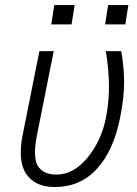

<svg xmlns="http://www.w3.org/2000/svg" viewBox="-20 -731 543 761"><path d="M192.9 -528.3 127 -197.8Q108.9 -108.4 129.9 -73.7Q150.9 -39.1 203.6 -39.1Q272 -39.1 326.9 -106.2Q381.8 -173.3 399.9 -263.7Q413.1 -333.5 411.9 -397.5Q410.6 -461.4 399.4 -528.3H460.4Q471.2 -469.2 471.9 -408.9Q472.7 -348.6 456.1 -264.6Q430.2 -134.3 364.3 -62Q298.3 10.3 196.3 10.3Q120.1 10.3 84.5 -40.8Q48.8 -91.8 70.3 -198.7L136.2 -528.3ZM476.6 -634.3H396.5L408.7 -710.9H488.8ZM263.7 -634.3H183.1L195.3 -710.9H275.9Z"/></svg>

Font: Franko
Style: Light Italic
Weight: 300
Designer: Google
Version: Version 1.200310; 2013